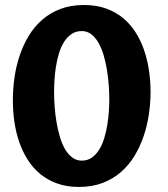

<svg xmlns="http://www.w3.org/2000/svg" viewBox="-20 -719 665 759"><path d="M292 20Q244.6 20 206.8 6.6Q168.9 -6.8 139.9 -30.5Q110.8 -54.2 90.1 -86.7Q69.3 -119.1 56.2 -157.2Q43 -195.3 36.9 -237.5Q30.8 -279.8 30.8 -323.2Q30.8 -366.7 37.1 -411.6Q43.5 -456.5 57.4 -498.3Q71.3 -540 93.3 -576.7Q115.2 -613.3 146.5 -640.6Q177.7 -668 218.8 -683.6Q259.8 -699.2 312 -699.2Q359.9 -699.2 397.9 -685.8Q436 -672.4 465.1 -648.7Q494.1 -625 515.1 -592.5Q536.1 -560.1 549.3 -521.7Q562.5 -483.4 568.8 -441.2Q575.2 -398.9 575.2 -356Q575.2 -312.5 568.6 -267.6Q562 -222.7 547.9 -180.9Q533.7 -139.2 511.5 -102.5Q489.3 -65.9 457.8 -38.6Q426.3 -11.2 385 4.4Q343.8 20 292 20ZM303.2 -84Q326.2 -84 343.3 -96.2Q360.4 -108.4 372.6 -128.2Q384.8 -147.9 392.3 -173.6Q399.9 -199.2 404.3 -226.1Q408.7 -252.9 410.4 -279.1Q412.1 -305.2 412.1 -326.2Q412.1 -352.1 409.9 -382.3Q407.7 -412.6 402.8 -442.4Q397.9 -472.2 389.9 -500Q381.8 -527.8 369.6 -549.3Q357.4 -570.8 341.1 -583.5Q324.7 -596.2 303.2 -596.2Q279.3 -596.2 262 -584Q244.6 -571.8 232.4 -552Q220.2 -532.2 212.6 -506.6Q205.1 -481 200.9 -454.1Q196.8 -427.2 195.3 -401.1Q193.8 -375 193.8 -354Q193.8 -328.1 196 -297.9Q198.2 -267.6 203.1 -237.8Q208 -208 216.1 -180.2Q224.1 -152.3 236.3 -130.9Q248.5 -109.4 265.1 -96.7Q281.7 -84 303.2 -84Z"/></svg>

Font: Simonetta
Style: Black
Weight: 900
Designer: Gayaneh Bagdasaryan
Foundry: Brownfox
Version: Version 1.002